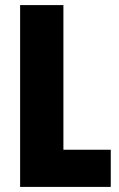

<svg xmlns="http://www.w3.org/2000/svg" viewBox="-20 -734 468 754"><path d="M59 0H415V-146H229V-714H59Z"/></svg>

Font: Noto Sans Ethiopic ExtraCondensed Black
Style: Regular
Weight: 900
Width: 2
Designer: Monotype Design Team
Foundry: Monotype Imaging Inc.
Version: Version 2.102